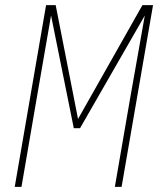

<svg xmlns="http://www.w3.org/2000/svg" viewBox="-20 -731 627 751"><path d="M197.8 -710.9 285.2 -265.6 537.1 -710.9H578.6L455.6 0H429.2L489.3 -348.1L546.4 -670.4L293 -229.5H268.6L179.7 -670.4L123 -343.3L64 0H37.6L160.2 -710.9Z"/></svg>

Font: TypoPRO Roboto Mono
Style: Italic
Weight: 250
Designer: Google
Version: Version 2.000986; 2015; ttfautohint (v1.3)